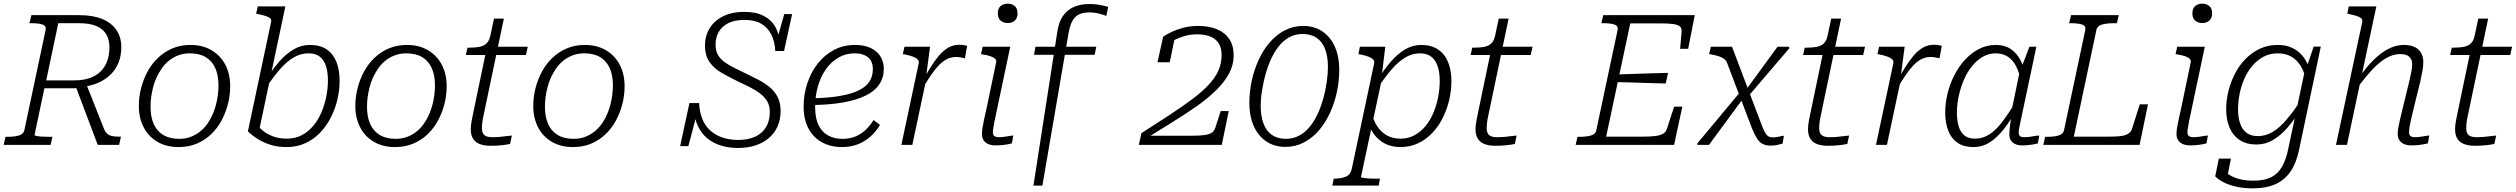

<svg xmlns="http://www.w3.org/2000/svg" viewBox="-39 -793 13771 1051"><path d="M373 -326 428 -346 529 -91Q536 -72 547 -62Q558 -52 573.5 -48.5Q589 -45 610 -45H623L613 0H496ZM248 -44 238 0H-19L-9 -44H2Q38 -44 63.5 -51Q89 -58 94 -79L211 -630Q215 -652 193 -659Q171 -666 133 -666H122L133 -710H395Q471 -710 522 -688.5Q573 -667 599 -627.5Q625 -588 625 -535Q625 -488 610 -450.5Q595 -413 567 -385.5Q539 -358 501 -341Q463 -324 416 -318Q406 -316 398 -314Q390 -312 383 -311Q376 -310 368 -310H204L150 -54Q150 -51 162 -48.5Q174 -46 194 -45Q214 -44 234 -44ZM394 -666H280L214 -353H367Q415 -353 451.5 -365.5Q488 -378 512 -402Q536 -426 548 -459.5Q560 -493 560 -534Q560 -576 542.5 -605.5Q525 -635 488.5 -650.5Q452 -666 394 -666Z M1125 -167Q1136 -192 1143 -219Q1150 -246 1153.5 -273Q1157 -300 1157 -325Q1157 -381 1139.5 -420Q1122 -459 1087.5 -480Q1053 -501 1000 -501Q966 -501 938 -490.5Q910 -480 887 -462Q864 -444 847 -419.5Q830 -395 817 -367Q806 -342 799 -315Q792 -288 788.5 -261.5Q785 -235 785 -209Q785 -153 802.5 -114Q820 -75 855 -54Q890 -33 942 -33Q976 -33 1004 -43.5Q1032 -54 1055 -72Q1078 -90 1095.5 -114.5Q1113 -139 1125 -167ZM721 -213Q721 -261 733 -309Q745 -357 768 -400Q791 -443 825.5 -476Q860 -509 904.5 -528Q949 -547 1004 -547Q1070 -547 1119 -518Q1168 -489 1194.5 -438.5Q1221 -388 1221 -321Q1221 -272 1209 -224.5Q1197 -177 1174 -134Q1151 -91 1116.5 -58Q1082 -25 1037.5 -6.5Q993 12 938 12Q872 12 823 -16.5Q774 -45 747.5 -96Q721 -147 721 -213Z M1531 -34Q1577 -34 1613 -53Q1649 -72 1676 -104.5Q1703 -137 1720.5 -178Q1738 -219 1747 -264Q1756 -309 1756 -353Q1756 -398 1745.5 -431Q1735 -464 1712 -482.5Q1689 -501 1650 -501Q1606 -501 1567.5 -478Q1529 -455 1493.5 -414Q1458 -373 1421 -318L1414 -352Q1451 -411 1488.5 -454.5Q1526 -498 1568 -522.5Q1610 -547 1658 -547Q1714 -547 1749.5 -522.5Q1785 -498 1802.5 -454.5Q1820 -411 1820 -352Q1820 -300 1808 -248.5Q1796 -197 1772 -150Q1748 -103 1713 -66.5Q1678 -30 1632 -9Q1586 12 1530 12Q1480 12 1440 -1Q1400 -14 1369.5 -33.5Q1339 -53 1318 -74L1445 -673Q1448 -686 1440 -693Q1432 -700 1415 -705.5Q1398 -711 1373 -716L1363 -718L1372 -758H1523L1378 -72Q1372 -77 1367 -83.5Q1362 -90 1360 -97Q1358 -104 1358.5 -110Q1359 -116 1363 -119Q1374 -100 1396.5 -80.5Q1419 -61 1453 -47.5Q1487 -34 1531 -34Z M2310 -167Q2321 -192 2328 -219Q2335 -246 2338.5 -273Q2342 -300 2342 -325Q2342 -381 2324.5 -420Q2307 -459 2272.5 -480Q2238 -501 2185 -501Q2151 -501 2123 -490.5Q2095 -480 2072 -462Q2049 -444 2032 -419.5Q2015 -395 2002 -367Q1991 -342 1984 -315Q1977 -288 1973.5 -261.5Q1970 -235 1970 -209Q1970 -153 1987.5 -114Q2005 -75 2040 -54Q2075 -33 2127 -33Q2161 -33 2189 -43.5Q2217 -54 2240 -72Q2263 -90 2280.5 -114.5Q2298 -139 2310 -167ZM1906 -213Q1906 -261 1918 -309Q1930 -357 1953 -400Q1976 -443 2010.5 -476Q2045 -509 2089.5 -528Q2134 -547 2189 -547Q2255 -547 2304 -518Q2353 -489 2379.5 -438.5Q2406 -388 2406 -321Q2406 -272 2394 -224.5Q2382 -177 2359 -134Q2336 -91 2301.5 -58Q2267 -25 2222.5 -6.5Q2178 12 2123 12Q2057 12 2008 -16.5Q1959 -45 1932.5 -96Q1906 -147 1906 -213Z M2647 5Q2613 5 2588.5 -4Q2564 -13 2551 -33Q2538 -53 2538 -85Q2538 -105 2542 -127.5Q2546 -150 2552 -178L2624 -523L2659 -537H2850L2840 -492H2511L2520 -532H2529Q2562 -532 2585.5 -536.5Q2609 -541 2624 -555Q2639 -569 2645 -597L2665 -691H2719L2609 -166Q2605 -150 2603 -136.5Q2601 -123 2600 -112Q2599 -101 2599 -91Q2599 -65 2612.5 -53.5Q2626 -42 2655 -42Q2678 -42 2700 -44Q2722 -46 2739 -48.5Q2756 -51 2763 -51L2753 -5Q2735 -1 2706.5 2Q2678 5 2647 5Z M3284 -167Q3295 -192 3302 -219Q3309 -246 3312.5 -273Q3316 -300 3316 -325Q3316 -381 3298.5 -420Q3281 -459 3246.5 -480Q3212 -501 3159 -501Q3125 -501 3097 -490.5Q3069 -480 3046 -462Q3023 -444 3006 -419.5Q2989 -395 2976 -367Q2965 -342 2958 -315Q2951 -288 2947.5 -261.5Q2944 -235 2944 -209Q2944 -153 2961.5 -114Q2979 -75 3014 -54Q3049 -33 3101 -33Q3135 -33 3163 -43.5Q3191 -54 3214 -72Q3237 -90 3254.5 -114.5Q3272 -139 3284 -167ZM2880 -213Q2880 -261 2892 -309Q2904 -357 2927 -400Q2950 -443 2984.5 -476Q3019 -509 3063.5 -528Q3108 -547 3163 -547Q3229 -547 3278 -518Q3327 -489 3353.5 -438.5Q3380 -388 3380 -321Q3380 -272 3368 -224.5Q3356 -177 3333 -134Q3310 -91 3275.5 -58Q3241 -25 3196.5 -6.5Q3152 12 3097 12Q3031 12 2982 -16.5Q2933 -45 2906.5 -96Q2880 -147 2880 -213Z M4002 17Q3949 17 3906.5 3.5Q3864 -10 3832.5 -36Q3801 -62 3782.5 -100.5Q3764 -139 3759 -190Q3763 -189 3767 -187.5Q3771 -186 3774 -182.5Q3777 -179 3776 -171L3729 7H3684L3735 -229H3788Q3790 -181 3805 -143Q3820 -105 3848 -79.5Q3876 -54 3914.5 -40.5Q3953 -27 4002 -27Q4057 -27 4096 -45.5Q4135 -64 4155 -98.5Q4175 -133 4175 -180Q4175 -215 4160 -239.5Q4145 -264 4120 -282.5Q4095 -301 4064.5 -316.5Q4034 -332 4001 -347Q3954 -370 3912.5 -393.5Q3871 -417 3845.5 -452.5Q3820 -488 3820 -545Q3820 -596 3845 -637.5Q3870 -679 3918.5 -703.5Q3967 -728 4036 -728Q4100 -728 4142.5 -705.5Q4185 -683 4206.5 -643.5Q4228 -604 4230 -550Q4227 -552 4223 -555Q4219 -558 4216.5 -563Q4214 -568 4214 -574L4254 -716H4297L4253 -514H4205Q4202 -568 4182 -606Q4162 -644 4126.5 -664Q4091 -684 4036 -684Q3982 -684 3947 -666Q3912 -648 3895 -618Q3878 -588 3878 -549Q3878 -516 3890.5 -493.5Q3903 -471 3926 -454Q3949 -437 3978.5 -422.5Q4008 -408 4043 -391Q4078 -374 4112 -356.5Q4146 -339 4174 -316Q4202 -293 4218 -261.5Q4234 -230 4234 -185Q4234 -139 4217.5 -101.5Q4201 -64 4170 -37.5Q4139 -11 4096.5 3Q4054 17 4002 17Z M4570 12Q4508 12 4460.5 -14Q4413 -40 4386.5 -89.5Q4360 -139 4360 -210Q4360 -276 4380 -336.5Q4400 -397 4437 -444.5Q4474 -492 4526 -519.5Q4578 -547 4641 -547Q4693 -547 4728 -530Q4763 -513 4781 -483.5Q4799 -454 4799 -416Q4799 -368 4774 -331Q4749 -294 4699 -269.5Q4649 -245 4575 -232Q4501 -219 4403 -218L4408 -255Q4500 -257 4563 -268.5Q4626 -280 4665 -300Q4704 -320 4721.5 -348.5Q4739 -377 4739 -415Q4739 -443 4727.5 -462Q4716 -481 4693.5 -491Q4671 -501 4639 -501Q4590 -501 4550 -477.5Q4510 -454 4481.5 -413.5Q4453 -373 4438 -319.5Q4423 -266 4423 -206Q4423 -147 4441.5 -108.5Q4460 -70 4494 -51.5Q4528 -33 4572 -33Q4615 -33 4646.5 -47Q4678 -61 4701.5 -84Q4725 -107 4743 -136L4778 -109Q4758 -75 4727.5 -47Q4697 -19 4657.5 -3.5Q4618 12 4570 12Z M4895 0H4955L5034 -372L5030 -370L5052 -537H4912L4903 -497L4914 -495Q4939 -490 4957 -483.5Q4975 -477 4984 -468Q4993 -459 4990 -446ZM5255 -542Q5252 -543 5240 -545.5Q5228 -548 5211 -548Q5179 -548 5151.5 -532Q5124 -516 5100 -487.5Q5076 -459 5052 -420Q5028 -381 5001 -335L5013 -311Q5035 -349 5056 -380Q5077 -411 5098 -433.5Q5119 -456 5142.5 -468.5Q5166 -481 5194 -481Q5210 -481 5221.5 -478.5Q5233 -476 5243 -474Z M5336 -60Q5336 -74 5339 -93Q5342 -112 5347.5 -137.5Q5353 -163 5361 -198L5414 -452Q5416 -464 5408 -471.5Q5400 -479 5383.5 -485Q5367 -491 5341 -495L5331 -497L5340 -537H5491L5416 -182Q5409 -152 5405 -130Q5401 -108 5398.5 -93Q5396 -78 5396 -69Q5396 -55 5404 -48.5Q5412 -42 5427 -42Q5443 -42 5457.5 -44Q5472 -46 5485.5 -48.5Q5499 -51 5508 -51L5500 -8Q5489 -5 5474.5 -2.5Q5460 0 5444.5 1.5Q5429 3 5413 3Q5390 3 5373 -3.5Q5356 -10 5346 -24Q5336 -38 5336 -60ZM5423 -720Q5423 -747 5438.5 -760Q5454 -773 5477 -773Q5500 -773 5515.5 -760Q5531 -747 5531 -720Q5531 -693 5515.5 -680Q5500 -667 5477 -667Q5454 -667 5438.5 -680Q5423 -693 5423 -720Z M5629 -537H5962L5953 -493H5621ZM5923 -725Q5891 -725 5868.5 -714.5Q5846 -704 5832.5 -680.5Q5819 -657 5811 -616L5667 223H5618L5749 -621Q5757 -674 5780.5 -707Q5804 -740 5840.5 -755.5Q5877 -771 5924 -771Q5950 -771 5970 -768Q5990 -765 6004.5 -761.5Q6019 -758 6027 -755L6017 -706Q6004 -711 5979 -718Q5954 -725 5923 -725Z M6195 0H6649L6687 -185H6643L6613 -92Q6607 -75 6593 -66Q6579 -57 6552.5 -53.5Q6526 -50 6484 -50H6234L6236 -36Q6310 -82 6380.5 -125.5Q6451 -169 6511.5 -211.5Q6572 -254 6617.5 -298.5Q6663 -343 6688.5 -390Q6714 -437 6714 -490Q6714 -544 6690 -579.5Q6666 -615 6622.5 -633Q6579 -651 6518 -651Q6475 -651 6438 -641Q6401 -631 6373 -617.5Q6345 -604 6328 -592L6297 -452H6364L6393 -592Q6389 -594 6383.5 -591Q6378 -588 6371.5 -581.5Q6365 -575 6359 -566Q6353 -557 6348 -547Q6367 -562 6392 -575Q6417 -588 6447.5 -596.5Q6478 -605 6514 -605Q6556 -605 6586 -593Q6616 -581 6632 -556Q6648 -531 6648 -491Q6648 -444 6629 -403.5Q6610 -363 6573 -324.5Q6536 -286 6482.5 -246.5Q6429 -207 6360.5 -162Q6292 -117 6209 -64Z M6997 11Q6962 11 6931.5 0.5Q6901 -10 6876.5 -31Q6852 -52 6835 -81Q6818 -110 6809 -147.5Q6800 -185 6800 -230Q6800 -291 6813 -351Q6826 -411 6851 -465.5Q6876 -520 6912 -561.5Q6948 -603 6994 -627Q7040 -651 7095 -651Q7130 -651 7160.5 -640.5Q7191 -630 7215.5 -609Q7240 -588 7257 -559Q7274 -530 7283 -492.5Q7292 -455 7292 -410Q7292 -349 7279 -289Q7266 -229 7241 -174.5Q7216 -120 7180 -78.5Q7144 -37 7098 -13Q7052 11 6997 11ZM7001 -33Q7040 -33 7073.5 -51Q7107 -69 7134.5 -104Q7162 -139 7182.5 -189Q7203 -239 7216 -301Q7221 -326 7224 -347.5Q7227 -369 7228.5 -389Q7230 -409 7230 -426Q7230 -484 7214.5 -524.5Q7199 -565 7168 -586Q7137 -607 7091 -607Q7052 -607 7018.5 -589Q6985 -571 6958 -536Q6931 -501 6910.5 -451Q6890 -401 6877 -339Q6872 -314 6868.5 -292.5Q6865 -271 6863.5 -251.5Q6862 -232 6862 -214Q6862 -157 6877.5 -116Q6893 -75 6924 -54Q6955 -33 7001 -33Z M7254 223 7262 185H7264Q7303 185 7328.5 174Q7354 163 7361 129L7483 -446Q7486 -459 7477 -468Q7468 -477 7450 -483.5Q7432 -490 7407 -495L7397 -497L7405 -537H7544L7525 -380L7529 -378L7411 175Q7410 178 7417.5 179.5Q7425 181 7436.5 182.5Q7448 184 7462 184.5Q7476 185 7490 185H7515L7508 223ZM7442 -145 7468 -180Q7478 -136 7499 -103Q7520 -70 7552.5 -52Q7585 -34 7627 -34Q7670 -34 7704.5 -53Q7739 -72 7765 -104Q7791 -136 7808 -177Q7825 -218 7833.5 -262.5Q7842 -307 7842 -350Q7842 -397 7830.5 -431Q7819 -465 7795 -483Q7771 -501 7734 -501Q7691 -501 7653 -478Q7615 -455 7579.5 -414Q7544 -373 7507 -318L7500 -352Q7536 -411 7573.5 -454.5Q7611 -498 7652.5 -522.5Q7694 -547 7741 -547Q7796 -547 7833 -522Q7870 -497 7888 -452.5Q7906 -408 7906 -349Q7906 -298 7894 -246.5Q7882 -195 7859 -148.5Q7836 -102 7802 -66Q7768 -30 7724 -9Q7680 12 7627 12Q7579 12 7542 -7Q7505 -26 7480 -61.5Q7455 -97 7442 -145Z M8147 5Q8113 5 8088.5 -4Q8064 -13 8051 -33Q8038 -53 8038 -85Q8038 -105 8042 -127.5Q8046 -150 8052 -178L8124 -523L8159 -537H8350L8340 -492H8011L8020 -532H8029Q8062 -532 8085.5 -536.5Q8109 -541 8124 -555Q8139 -569 8145 -597L8165 -691H8219L8109 -166Q8105 -150 8103 -136.5Q8101 -123 8100 -112Q8099 -101 8099 -91Q8099 -65 8112.5 -53.5Q8126 -42 8155 -42Q8178 -42 8200 -44Q8222 -46 8239 -48.5Q8256 -51 8263 -51L8253 -5Q8235 -1 8206.5 2Q8178 5 8147 5Z M9170 -209 9125 0H8586L8596 -44H8607Q8643 -44 8669 -51Q8695 -58 8699 -80L8816 -630Q8820 -652 8797.5 -659Q8775 -666 8738 -666H8727L8737 -710H9238L9202 -526H9158L9166 -621Q9168 -639 9156.5 -648.5Q9145 -658 9119 -661.5Q9093 -665 9051 -665H8885L8753 -45H8952Q8995 -45 9022.5 -48.5Q9050 -52 9065.5 -61.5Q9081 -71 9086 -89L9125 -209ZM8805 -385Q8853 -387 8900.5 -388.5Q8948 -390 8996 -391.5Q9044 -393 9092 -394L9079 -336Q9032 -337 8985 -338.5Q8938 -340 8891 -341.5Q8844 -343 8796 -344Z M9525 -259 9520 -303 9691 -537H9755V-528ZM9252 0 9253 -9 9493 -297 9502 -253 9316 0ZM9654 4Q9628 4 9610.5 -4.5Q9593 -13 9579.5 -34Q9566 -55 9551 -91L9416 -446Q9411 -460 9400.5 -469Q9390 -478 9372.5 -484Q9355 -490 9329 -495L9317 -497L9326 -537H9442L9607 -102Q9616 -79 9624 -65.5Q9632 -52 9641.5 -46.5Q9651 -41 9665 -41Q9682 -41 9698.5 -45Q9715 -49 9726 -50L9719 -7Q9706 -3 9689 0.5Q9672 4 9654 4Z M9967 5Q9933 5 9908.5 -4Q9884 -13 9871 -33Q9858 -53 9858 -85Q9858 -105 9862 -127.5Q9866 -150 9872 -178L9944 -523L9979 -537H10170L10160 -492H9831L9840 -532H9849Q9882 -532 9905.5 -536.5Q9929 -541 9944 -555Q9959 -569 9965 -597L9985 -691H10039L9929 -166Q9925 -150 9923 -136.5Q9921 -123 9920 -112Q9919 -101 9919 -91Q9919 -65 9932.5 -53.5Q9946 -42 9975 -42Q9998 -42 10020 -44Q10042 -46 10059 -48.5Q10076 -51 10083 -51L10073 -5Q10055 -1 10026.5 2Q9998 5 9967 5Z M10230 0H10290L10369 -372L10365 -370L10387 -537H10247L10238 -497L10249 -495Q10274 -490 10292 -483.5Q10310 -477 10319 -468Q10328 -459 10325 -446ZM10590 -542Q10587 -543 10575 -545.5Q10563 -548 10546 -548Q10514 -548 10486.5 -532Q10459 -516 10435 -487.5Q10411 -459 10387 -420Q10363 -381 10336 -335L10348 -311Q10370 -349 10391 -380Q10412 -411 10433 -433.5Q10454 -456 10477.5 -468.5Q10501 -481 10529 -481Q10545 -481 10556.5 -478.5Q10568 -476 10578 -474Z M11050 -376 11026 -342Q11016 -392 10998.5 -427.5Q10981 -463 10953 -482Q10925 -501 10885 -501Q10846 -501 10812.5 -481Q10779 -461 10753 -427.5Q10727 -394 10709.5 -352Q10692 -310 10682.5 -264.5Q10673 -219 10673 -177Q10673 -131 10683.5 -99Q10694 -67 10715.5 -50.5Q10737 -34 10771 -34Q10815 -34 10851 -57.5Q10887 -81 10921 -125.5Q10955 -170 10992 -232L11002 -201Q10970 -138 10933 -90Q10896 -42 10854.5 -15Q10813 12 10763 12Q10711 12 10677 -11Q10643 -34 10626 -76.5Q10609 -119 10609 -178Q10609 -228 10621.5 -280Q10634 -332 10658 -379.5Q10682 -427 10716 -464.5Q10750 -502 10793 -524.5Q10836 -547 10886 -547Q10934 -547 10967 -525Q11000 -503 11020.5 -464.5Q11041 -426 11050 -376ZM11108 -537 11036 -197Q11028 -160 11022.5 -134Q11017 -108 11014 -92Q11011 -76 11011 -68Q11011 -54 11018.5 -48Q11026 -42 11041 -42Q11065 -42 11087 -46.5Q11109 -51 11124 -51L11116 -8Q11105 -5 11091 -2.5Q11077 0 11062 1.5Q11047 3 11032 3Q11011 3 10994.5 -3.5Q10978 -10 10969 -23.5Q10960 -37 10960 -58Q10960 -72 10963.5 -103Q10967 -134 10972 -169L10969 -171L11017 -403L11022 -412L11070 -537Z M11559 -710 11549 -666H11534Q11508 -666 11487 -663Q11466 -660 11453.5 -652.5Q11441 -645 11437 -631L11313 -45H11498Q11530 -45 11554 -46.5Q11578 -48 11593.5 -53Q11609 -58 11618.5 -67Q11628 -76 11632 -89L11674 -222H11719L11673 0H11146L11156 -44H11167Q11203 -44 11228.5 -51Q11254 -58 11259 -79L11376 -630Q11380 -652 11357.5 -659Q11335 -666 11298 -666H11287L11298 -710Z M11875 -60Q11875 -74 11878 -93Q11881 -112 11886.5 -137.5Q11892 -163 11900 -198L11953 -452Q11955 -464 11947 -471.5Q11939 -479 11922.5 -485Q11906 -491 11880 -495L11870 -497L11879 -537H12030L11955 -182Q11948 -152 11944 -130Q11940 -108 11937.5 -93Q11935 -78 11935 -69Q11935 -55 11943 -48.5Q11951 -42 11966 -42Q11982 -42 11996.5 -44Q12011 -46 12024.5 -48.5Q12038 -51 12047 -51L12039 -8Q12028 -5 12013.5 -2.5Q11999 0 11983.5 1.5Q11968 3 11952 3Q11929 3 11912 -3.5Q11895 -10 11885 -24Q11875 -38 11875 -60ZM11962 -720Q11962 -747 11977.5 -760Q11993 -773 12016 -773Q12039 -773 12054.5 -760Q12070 -747 12070 -720Q12070 -693 12054.5 -680Q12039 -667 12016 -667Q11993 -667 11977.5 -680Q11962 -693 11962 -720Z M12487 21 12579 -414 12584 -415 12626 -538H12665L12546 27Q12532 97 12500.5 144Q12469 191 12418 214.5Q12367 238 12293 238Q12241 238 12199 228Q12157 218 12128.5 202.5Q12100 187 12087 172L12107 75H12173L12151 186Q12145 184 12140.5 179Q12136 174 12133.5 167.5Q12131 161 12130.5 152.5Q12130 144 12132 136Q12144 151 12166 165Q12188 179 12220.5 187.5Q12253 196 12297 196Q12355 196 12392.5 177.5Q12430 159 12452.5 120Q12475 81 12487 21ZM12611 -386 12585 -351Q12576 -396 12556 -430Q12536 -464 12504.5 -482.5Q12473 -501 12429 -501Q12386 -501 12351.5 -482.5Q12317 -464 12290.5 -433Q12264 -402 12246.5 -362Q12229 -322 12220.5 -279Q12212 -236 12212 -194Q12212 -150 12223.5 -116.5Q12235 -83 12259 -65.5Q12283 -48 12320 -48Q12364 -48 12402.5 -71.5Q12441 -95 12477 -137.5Q12513 -180 12550 -235L12558 -199Q12522 -140 12484 -96Q12446 -52 12404 -27Q12362 -2 12313 -2Q12258 -2 12221 -26.5Q12184 -51 12165.5 -94.5Q12147 -138 12147 -195Q12147 -245 12159.5 -295Q12172 -345 12195.5 -390.5Q12219 -436 12253.5 -471Q12288 -506 12332 -526.5Q12376 -547 12429 -547Q12466 -547 12496 -536Q12526 -525 12549 -504Q12572 -483 12587.5 -453Q12603 -423 12611 -386Z M12748 0H12808L12969 -758H12818L12810 -718L12820 -716Q12845 -711 12861.5 -705.5Q12878 -700 12886 -693Q12894 -686 12892 -673ZM13169 -182 13210 -349Q13217 -380 13221.5 -406Q13226 -432 13226 -454Q13226 -496 13199.5 -521.5Q13173 -547 13119 -547Q13082 -547 13047.5 -531.5Q13013 -516 12980 -488.5Q12947 -461 12915.5 -423Q12884 -385 12853 -340L12864 -312Q12908 -370 12946.5 -411.5Q12985 -453 13023 -475Q13061 -497 13099 -497Q13134 -497 13149.5 -482Q13165 -467 13165 -442Q13165 -422 13161 -401.5Q13157 -381 13150 -351L13113 -199Q13104 -162 13098 -136.5Q13092 -111 13089 -92.5Q13086 -74 13086 -59Q13086 -38 13096 -24Q13106 -10 13123 -3.5Q13140 3 13163 3Q13179 3 13194.5 1.5Q13210 0 13224.5 -2.5Q13239 -5 13251 -8L13259 -51Q13249 -51 13236.5 -48.5Q13224 -46 13209 -44Q13194 -42 13178 -42Q13164 -42 13156 -48.5Q13148 -55 13148 -69Q13148 -78 13150 -93Q13152 -108 13157 -130Q13162 -152 13169 -182Z M13509 5Q13475 5 13450.5 -4Q13426 -13 13413 -33Q13400 -53 13400 -85Q13400 -105 13404 -127.5Q13408 -150 13414 -178L13486 -523L13521 -537H13712L13702 -492H13373L13382 -532H13391Q13424 -532 13447.5 -536.5Q13471 -541 13486 -555Q13501 -569 13507 -597L13527 -691H13581L13471 -166Q13467 -150 13465 -136.5Q13463 -123 13462 -112Q13461 -101 13461 -91Q13461 -65 13474.5 -53.5Q13488 -42 13517 -42Q13540 -42 13562 -44Q13584 -46 13601 -48.5Q13618 -51 13625 -51L13615 -5Q13597 -1 13568.5 2Q13540 5 13509 5Z"/></svg>

Font: Roboto Serif 20pt ExtraLight
Style: Italic
Weight: 250
Italic angle: -10°
Version: Version 1.007